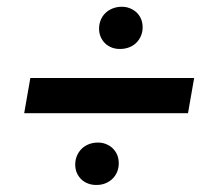

<svg xmlns="http://www.w3.org/2000/svg" viewBox="-20 -616 627 562"><path d="M530.3 -284.7H50.8L68.8 -387.7H548.3ZM270 -532.2Q270 -545.9 274.9 -557.6Q279.8 -569.3 288.3 -577.6Q296.9 -585.9 308.6 -590.8Q320.3 -595.7 334 -596.2Q347.2 -596.7 358.9 -592.3Q370.6 -587.9 379.2 -580.1Q387.7 -572.3 392.6 -561Q397.5 -549.8 397.5 -536.1Q397.5 -522.5 392.6 -511Q387.7 -499.5 379.2 -491Q370.6 -482.4 358.9 -477.8Q347.2 -473.1 333.5 -472.7Q320.3 -472.2 308.6 -476.3Q296.9 -480.5 288.3 -488.5Q279.8 -496.6 274.9 -507.6Q270 -518.6 270 -532.2ZM200.2 -134.3Q200.2 -147.9 205.1 -159.7Q210 -171.4 218.5 -179.9Q227.1 -188.5 238.8 -193.4Q250.5 -198.2 264.2 -198.7Q277.3 -199.2 289.1 -194.8Q300.8 -190.4 309.3 -182.4Q317.9 -174.3 322.8 -163.1Q327.6 -151.9 327.6 -138.2Q327.6 -124.5 322.8 -112.8Q317.9 -101.1 309.3 -92.8Q300.8 -84.5 289.1 -79.6Q277.3 -74.7 263.7 -74.7Q250.5 -74.2 238.8 -78.4Q227.1 -82.5 218.5 -90.6Q210 -98.6 205.1 -109.6Q200.2 -120.6 200.2 -134.3Z"/></svg>

Font: TypoPRO Roboto Mono
Style: Italic
Weight: 500
Designer: Google
Version: Version 2.000986; 2015; ttfautohint (v1.3)